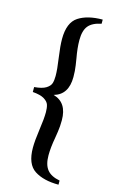

<svg xmlns="http://www.w3.org/2000/svg" viewBox="-123 -750 545 901"><g transform="rotate(15 149.5 -299.0)"><path d="M30 -311Q68 -314 86.5 -325.5Q105 -337 109.5 -351.5Q114 -366 114 -387Q114 -419 106 -473Q98 -529 98 -563Q98 -643 142 -671.5Q186 -700 259 -700V-680Q215 -671 196.5 -648Q178 -625 178 -579Q178 -541 187 -492Q188 -486 192 -460Q196 -434 196 -404Q196 -318 128 -299Q196 -280 196 -194Q196 -164 192 -138Q188 -112 187 -106Q178 -57 178 -19Q178 26 197 50Q216 74 259 82V102Q186 102 142 73.5Q98 45 98 -35Q98 -69 106 -125Q114 -179 114 -211Q114 -232 109.5 -246.5Q105 -261 86.5 -272.5Q68 -284 30 -287Z"/></g></svg>

Font: FFF_NEPSZA-BADSAG Bold
Style: Regular
Weight: 700
Designer: bBox Type GmbH
Foundry: bBox Type GmbH
Version: Version 0.002